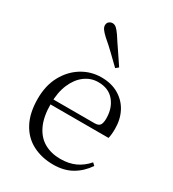

<svg xmlns="http://www.w3.org/2000/svg" viewBox="-197 -917 935 1039"><g transform="rotate(30 270.5 -398.0)"><path d="M300 14Q228 14 171 -15.5Q114 -45 82 -105Q50 -165 50 -254Q50 -337 83.5 -398Q117 -459 172 -492.5Q227 -526 292 -526Q355 -526 400.5 -499Q446 -472 470 -426Q494 -380 494 -321Q494 -285 488 -261H84V-292H383Q408 -292 416.5 -305Q425 -318 425 -346Q425 -410 390 -452.5Q355 -495 290 -495Q244 -495 206.5 -467Q169 -439 147 -387.5Q125 -336 125 -266Q125 -185 149.5 -133Q174 -81 217.5 -56.5Q261 -32 318 -32Q371 -32 411 -50.5Q451 -69 482 -105L497 -91Q464 -42 415.5 -14Q367 14 300 14ZM347 -620 330 -606Q298 -637 267 -667Q236 -697 205 -723Q184 -742 175 -755Q166 -768 166 -779Q166 -794 175.5 -802Q185 -810 197 -810Q210 -810 221 -800.5Q232 -791 248 -768Q271 -732 297 -694.5Q323 -657 347 -620Z"/></g></svg>

Font: Noto Serif KR ExtraLight Light
Style: Regular
Weight: 300
Version: Version 2.003-H1;hotconv 1.1.1;makeotfexe 2.6.0